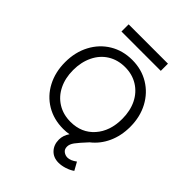

<svg xmlns="http://www.w3.org/2000/svg" viewBox="-221 -749 1022 1022"><g transform="rotate(45 290.5 -237.5)"><path d="M439 -630V-576H143V-630ZM465 81 490 126Q472 139 447 147Q422 155 400 155Q361 155 337.5 130Q314 105 314 66Q314 35 334 6Q315 10 290 10Q219 10 163.5 -23Q108 -56 77 -115Q46 -174 46 -249Q46 -324 77.5 -383.5Q109 -443 164.5 -476.5Q220 -510 291 -510Q361 -510 416.5 -476.5Q472 -443 503.5 -384Q535 -325 535 -250Q535 -183 510 -128.5Q485 -74 440 -39Q400 4 385.5 24Q371 44 371 62Q371 82 384.5 92Q398 102 414 102Q437 102 465 81ZM291 -44Q374 -44 424.5 -101Q475 -158 475 -250Q475 -311 452 -357.5Q429 -404 387 -430Q345 -456 291 -456Q236 -456 194 -430Q152 -404 129 -356.5Q106 -309 106 -249Q106 -189 129 -142.5Q152 -96 194 -70Q236 -44 291 -44Z"/></g></svg>

Font: Bellota Text
Style: Regular
Weight: 400
Designer: Kemie Guaida
Foundry: Kemie Guaida
Version: Version 4.001